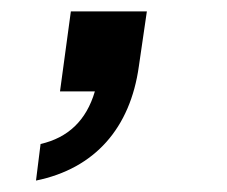

<svg xmlns="http://www.w3.org/2000/svg" viewBox="-20 -160 397 336"><path d="M43 156C146 135 208 64 223 -44L237 -140H104L85 0H146C131 51 99 81 51 92Z"/></svg>

Font: Plus Jakarta Sans
Style: Bold Italic
Weight: 700
Italic angle: -8°
Designer: Gumpita Rahayu
Foundry: Tokotype
Version: Version 2.071;gftools[0.9.30]